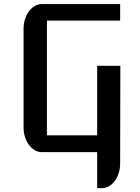

<svg xmlns="http://www.w3.org/2000/svg" viewBox="-20 -760 698 959"><path d="M97.7 -615.7Q97.7 -641.6 105 -664.3Q112.3 -687 124.8 -703.9Q137.2 -720.7 153.8 -730.2Q170.4 -739.7 189.5 -739.7H580.1V-657.2H214.4V-84H465.3V-431.2H581.1L580.1 57.1Q580.1 82 573 104.2Q565.9 126.5 553.7 143.3Q541.5 160.2 524.9 169.9Q508.3 179.7 489.7 179.7H465.3V0H189.5Q170.4 0 153.8 -9.8Q137.2 -19.5 124.8 -36.1Q112.3 -52.7 105 -75.2Q97.7 -97.7 97.7 -123Z"/></svg>

Font: Atomic Age
Style: Regular
Weight: 400
Version: Version 1.007; ttfautohint (v1.4.1) -l 6 -r 46 -G 0 -x 0 -H 